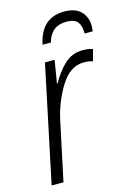

<svg xmlns="http://www.w3.org/2000/svg" viewBox="-112 -787 594 847"><g transform="rotate(-15 184.5 -363.5)"><path d="M16 0H70L127 -268Q144 -348 187 -418Q230 -488 293 -488Q316 -488 334 -482L348 -534Q330 -541 302 -541Q252 -541 217 -507Q182 -473 158 -428H155L172 -532H128ZM138 -610H176Q195 -681 265 -681Q304 -681 317.5 -661.5Q331 -642 330 -610H367Q369 -624 369 -634Q369 -675 343.5 -701Q318 -727 268 -727Q162 -727 138 -610Z"/></g></svg>

Font: Noto Sans Display SemiCondensed Light
Style: Italic
Weight: 300
Width: 4
Italic angle: -12°
Designer: Monotype Design Team
Foundry: Monotype Imaging Inc.
Version: Version 1.900